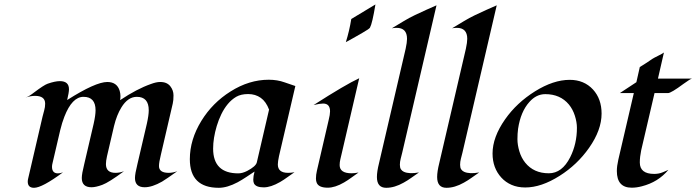

<svg xmlns="http://www.w3.org/2000/svg" viewBox="-20 -849 3185 878"><path d="M287.1 -391.6Q417 -474.1 470.7 -474.1Q515.1 -474.1 527.3 -433.6Q530.8 -420.9 530.8 -409.7Q530.8 -398.4 529.3 -391.1Q606 -442.4 669.9 -464.8Q694.8 -474.1 711.9 -474.1Q729 -474.1 740.2 -469Q751.5 -463.9 758.8 -454.6Q773.4 -436 773.4 -412.8Q773.4 -389.6 770 -375.5L715.8 -142.1Q707 -106.9 707 -89.8Q707 -58.6 751.5 -58.6Q769.5 -58.6 790.5 -65.9Q740.7 -30.3 721.2 -18.6Q675.8 7.3 641.6 7.3Q597.2 7.3 597.2 -35.2Q597.2 -53.7 608.4 -98.6L651.4 -282.7Q660.2 -321.8 660.2 -344.7Q660.2 -406.2 605.5 -406.2Q564.9 -406.2 535.2 -357.9Q513.7 -323.2 501.5 -272.9L469.2 -134.3Q464.4 -112.3 464.4 -98.6Q464.4 -58.6 508.3 -58.6Q526.9 -58.6 546.9 -65.9Q477.5 -14.6 447.8 -3.7Q418 7.3 398.4 7.3Q354 7.3 354 -35.2Q354 -53.7 365.2 -98.6L408.2 -282.7Q417 -321.8 417 -344.7Q417 -406.2 361.8 -406.2Q309.6 -406.2 274.4 -315.4Q263.7 -288.1 255.4 -253.9L220.2 -103Q217.8 -94.2 217.8 -86.4Q217.8 -56.2 245.1 -56.2Q255.9 -56.2 268.1 -61Q172.4 9.8 135.7 9.8Q106.9 9.8 106.9 -18.6Q106.9 -25.4 108.9 -33.2L174.3 -314.5Q177.7 -329.1 182.1 -344.2Q186.5 -359.4 186.5 -375Q186.5 -410.6 140.1 -410.6Q119.1 -410.6 96.7 -402.8Q113.3 -408.2 136.7 -426.8Q181.2 -460.4 198.2 -466.3Q231.9 -478 253.9 -478Q295.4 -478 295.4 -440.9Q295.4 -426.3 287.1 -391.6Z M980.5 9.8Q848.1 9.8 848.1 -121.1Q848.1 -210.4 900.9 -296.4Q951.7 -378.9 1034.2 -430.7Q1119.1 -484.4 1209 -484.4Q1248.5 -484.4 1281.5 -472.4Q1314.5 -460.4 1330.6 -455.6L1255.9 -135.3Q1250.5 -109.9 1250.5 -97.2Q1250.5 -58.6 1297.4 -58.6Q1312.5 -58.6 1326.7 -61.5Q1311.5 -51.3 1294.9 -39.1Q1278.3 -26.9 1260.7 -16.6Q1218.3 7.8 1186 7.8Q1150.9 7.8 1141.6 -9.8Q1138.2 -17.1 1138.2 -27.3Q1138.2 -43.5 1144 -64.5Q1126 -52.7 1106.7 -39.8Q1087.4 -26.9 1066.9 -15.6Q1019 9.8 980.5 9.8ZM954.6 -169.4Q954.6 -56.2 1069.8 -56.2Q1088.4 -56.2 1110.4 -67.4Q1149.4 -87.9 1154.3 -106L1210.4 -347.7Q1196.8 -384.3 1172.4 -401.6Q1147.9 -418.9 1115 -418.9Q1082 -418.9 1060.5 -406.5Q1039.1 -394 1022 -373.5Q1004.9 -353 992.2 -326.9Q979.5 -300.8 971.2 -272.9Q954.6 -217.3 954.6 -169.4Z M1696.8 -828.6Q1682.6 -742.2 1671.9 -722.7Q1668.9 -716.8 1638.4 -699.5Q1607.9 -682.1 1596.2 -675.3Q1570.3 -660.6 1561.5 -656.2Q1577.6 -707.5 1586.4 -762.2ZM1489.3 -339.8Q1489.3 -375.5 1457.5 -375.5Q1442.9 -375.5 1414.1 -368.7Q1561 -462.9 1622.6 -491.2L1542.5 -146.5Q1539.6 -133.8 1536.4 -120.6Q1533.2 -107.4 1533.2 -94.2Q1533.2 -56.6 1587.9 -56.6Q1601.6 -56.6 1619.6 -60.1Q1604 -49.3 1587.4 -37.1Q1570.8 -24.9 1553.2 -14.6Q1512.2 9.3 1478.5 9.3Q1438.5 9.3 1428.7 -12.2Q1424.8 -21 1424.8 -32.2Q1424.8 -49.8 1429.2 -68.4L1482.9 -299.8Q1489.3 -325.2 1489.3 -339.8Z M1841.3 -671.4Q1841.3 -721.7 1793.5 -721.7Q1782.7 -721.7 1772 -719.7Q1798.3 -735.4 1824.7 -751.5Q1851.1 -767.6 1877 -779.8Q1930.7 -805.2 1976.1 -824.7L1819.3 -150.9Q1815.9 -137.2 1812.3 -123Q1808.6 -108.9 1808.6 -95.5Q1808.6 -82 1813.5 -74.7Q1818.4 -67.4 1826.7 -63.5Q1851.6 -52.2 1896 -60.5Q1878.9 -48.8 1861.6 -36.4Q1844.2 -23.9 1825.7 -13.7Q1784.2 9.8 1746.1 9.8Q1703.6 9.8 1703.6 -39.6Q1703.6 -64.5 1713.4 -103.5L1835 -626Q1841.3 -655.3 1841.3 -671.4Z M2116.7 -671.4Q2116.7 -721.7 2068.8 -721.7Q2058.1 -721.7 2047.4 -719.7Q2073.7 -735.4 2100.1 -751.5Q2126.5 -767.6 2152.3 -779.8Q2206.1 -805.2 2251.5 -824.7L2094.7 -150.9Q2091.3 -137.2 2087.6 -123Q2084 -108.9 2084 -95.5Q2084 -82 2088.9 -74.7Q2093.8 -67.4 2102.1 -63.5Q2127 -52.2 2171.4 -60.5Q2154.3 -48.8 2137 -36.4Q2119.6 -23.9 2101.1 -13.7Q2059.6 9.8 2021.5 9.8Q1979 9.8 1979 -39.6Q1979 -64.5 1988.8 -103.5L2110.4 -626Q2116.7 -655.3 2116.7 -671.4Z M2382.3 8.3Q2346.7 8.3 2319.3 -3.7Q2292 -15.6 2272.9 -36.6Q2232.4 -80.6 2232.4 -147Q2232.4 -221.7 2290 -303.7Q2342.8 -378.9 2426.3 -431.2Q2510.7 -483.9 2585.4 -483.9Q2650.9 -483.9 2691.9 -439.5Q2731 -396.5 2731 -329.6Q2731 -254.4 2673.8 -172.9Q2619.6 -95.7 2539.1 -44.9Q2455.1 8.3 2382.3 8.3ZM2618.2 -264.6Q2618.2 -290 2608.9 -319.6Q2599.6 -349.1 2581.5 -371.1Q2542 -418.5 2473.6 -418.5Q2432.6 -418.5 2400.9 -382.8Q2360.8 -338.4 2349.1 -259.8Q2346.2 -238.3 2346.2 -212.4Q2346.2 -186.5 2355 -157Q2363.8 -127.4 2381.8 -105Q2420.9 -56.6 2489.7 -56.6Q2550.3 -56.6 2587.4 -129.9Q2618.2 -190.9 2618.2 -264.6Z M2868.7 9.3Q2800.8 9.3 2800.8 -66.9Q2800.8 -89.4 2807.6 -119.1L2878.4 -423.3H2814.5Q2833.5 -436 2852.3 -448.2Q2871.1 -460.4 2890.1 -473.1L2905.8 -542.5Q2936 -561 2950.2 -571Q2964.4 -581.1 2972.9 -585.4Q2981.4 -589.8 2990.2 -594.2Q3012.7 -605.5 3016.1 -608.9L2988.8 -489.7H3145Q3136.7 -488.3 3106 -465.8Q3048.8 -423.3 3034.7 -423.3H2973.1L2912.1 -161.6Q2905.8 -131.3 2905.8 -106Q2905.8 -53.7 2971.7 -53.7Q2993.2 -53.7 3011.5 -61.5Q3029.8 -69.3 3036.6 -72.3Q2989.7 -16.1 2915 2.9Q2891.1 9.3 2868.7 9.3Z"/></svg>

Font: Fondamento
Style: Italic
Weight: 400
Italic angle: -12°
Version: Version 1.000